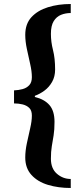

<svg xmlns="http://www.w3.org/2000/svg" viewBox="-20 -752 418 958"><path d="M333 141V186Q271 186 219.5 170.5Q168 155 137 121Q106 87 106 34Q106 1 114 -37Q122 -75 130.5 -111.5Q139 -148 139 -175Q139 -201 126 -213.5Q113 -226 93 -231Q73 -236 50 -236V-301Q73 -302 93 -307.5Q113 -313 126 -327Q139 -341 139 -367Q139 -396 130.5 -433Q122 -470 114 -508Q106 -546 106 -578Q106 -633 137 -666.5Q168 -700 219.5 -716Q271 -732 333 -732V-687Q307 -687 284.5 -678Q262 -669 248 -646.5Q234 -624 234 -583Q234 -543 244.5 -502Q255 -461 255 -405Q255 -370 240 -343.5Q225 -317 202 -300Q179 -283 154 -274V-268Q201 -257 226.5 -228Q252 -199 252 -144Q252 -104 247.5 -76.5Q243 -49 238.5 -22.5Q234 4 234 40Q234 89 264 115Q294 141 333 141Z"/></svg>

Font: STIX Two Text
Style: Bold
Weight: 700
Designer: Ross Mills, John Hudson & Paul Hanslow, Tiro Typeworks Ltd; with prior portions MicroPress Inc., and Coen Hoffman.
Foundry: Tiro Typeworks Ltd
Version: Version 2.13 b171